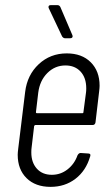

<svg xmlns="http://www.w3.org/2000/svg" viewBox="-20 -720 428 748"><path d="M341 -233H118Q115 -233 113 -229L103 -144Q102 -138 102 -126Q102 -87 123.5 -63Q145 -39 182 -39Q216 -39 243 -60Q270 -81 282 -115Q287 -124 294 -124L324 -122Q328 -122 330.5 -120Q333 -118 332 -114Q332 -111 331 -110Q315 -55 274 -23.5Q233 8 177 8Q118 8 83.5 -26Q49 -60 49 -117Q49 -125 51 -141L78 -362Q86 -428 131 -470Q176 -512 240 -512Q299 -512 333.5 -477.5Q368 -443 368 -386Q368 -378 366 -362L352 -243Q350 -233 341 -233ZM129 -359 120 -283Q120 -281 121 -280Q122 -279 123 -279H301Q305 -279 305 -283L315 -359Q316 -365 316 -376Q316 -417 294 -441Q272 -465 235 -465Q194 -465 164.5 -435.5Q135 -406 129 -359ZM263 -579Q263 -571 253 -571H233Q227 -571 222 -578L170 -688Q169 -690 169 -693Q169 -700 178 -700H204Q211 -700 215 -693L262 -583Z"/></svg>

Font: Barlow Condensed Light
Style: Italic
Weight: 300
Width: 3
Italic angle: -7°
Designer: Jeremy Tribby
Foundry: Tribby Type
Version: Version 1.408